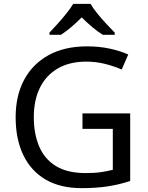

<svg xmlns="http://www.w3.org/2000/svg" viewBox="-20 -964 768 994"><path d="M407 -377H654V-27Q596 -8 537 1Q478 10 403 10Q292 10 216 -34.5Q140 -79 100.5 -161.5Q61 -244 61 -357Q61 -469 105 -551Q149 -633 231.5 -678.5Q314 -724 431 -724Q491 -724 544.5 -713Q598 -702 644 -682L610 -604Q572 -621 524.5 -633Q477 -645 426 -645Q341 -645 280 -610Q219 -575 187 -510.5Q155 -446 155 -357Q155 -272 182.5 -206.5Q210 -141 269 -104.5Q328 -68 424 -68Q471 -68 504 -73Q537 -78 564 -85V-297H407ZM449 -944Q461 -922 483.5 -894.5Q506 -867 530.5 -840.5Q555 -814 574 -795V-784H512Q486 -800 458 -823.5Q430 -847 403 -874Q376 -847 349 -824Q322 -801 296 -784H236V-795Q255 -815 278.5 -841Q302 -867 324 -894.5Q346 -922 359 -944Z"/></svg>

Font: Noto Sans Ambassadori
Style: Regular
Weight: 400
Designer: Monotype Design Team
Foundry: Monotype Imaging Inc.
Version: Version 2.013